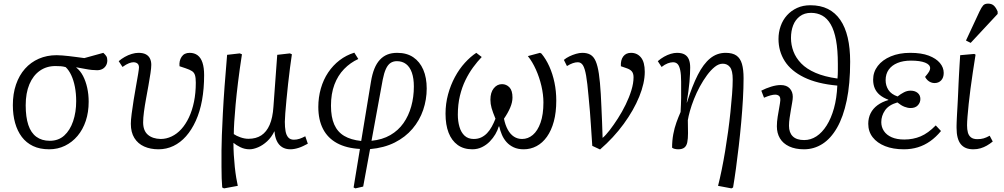

<svg xmlns="http://www.w3.org/2000/svg" viewBox="-20 -811 5548 1061"><path d="M252 14Q200 14 162.5 -4Q125 -22 100.5 -54.5Q76 -87 63.5 -131.5Q51 -176 51 -230Q51 -293 68.5 -344Q86 -395 118 -431Q150 -467 194.5 -486.5Q239 -506 293 -506Q308 -506 325 -504.5Q342 -503 361 -501Q380 -499 401 -496Q422 -493 446 -490L551 -519Q562 -509 567.5 -500.5Q573 -492 573 -477Q573 -461 565.5 -448.5Q558 -436 545.5 -429.5Q533 -423 517 -423Q504 -423 488 -424.5Q472 -426 451.5 -430Q431 -434 402 -439V-437Q424 -420 439 -391Q454 -362 462 -325.5Q470 -289 470 -249Q470 -191 454 -143Q438 -95 408.5 -60Q379 -25 339 -5.5Q299 14 252 14ZM255 -33Q303 -33 335 -62Q367 -91 384 -141Q401 -191 401 -252Q401 -294 394 -330.5Q387 -367 374 -395Q361 -423 343 -440Q329 -444 316 -445Q303 -446 286 -446Q237 -446 200 -420Q163 -394 142.5 -345.5Q122 -297 122 -229Q122 -164 136.5 -120.5Q151 -77 181 -55Q211 -33 255 -33Z M856 14Q811 14 776.5 -1.5Q742 -17 722.5 -48.5Q703 -80 703 -127Q703 -147 707.5 -182Q712 -217 718.5 -258Q725 -299 732 -337Q739 -375 743.5 -403Q748 -431 748 -438Q748 -453 739.5 -460Q731 -467 717 -467Q707 -467 692.5 -461.5Q678 -456 657 -441L636 -473Q651 -486 669.5 -496.5Q688 -507 708 -513Q728 -519 745 -519Q770 -519 785.5 -511Q801 -503 808.5 -488Q816 -473 816 -453Q816 -436 811.5 -406Q807 -376 800.5 -339.5Q794 -303 787 -265Q780 -227 775.5 -193Q771 -159 771 -135Q771 -89 797 -66.5Q823 -44 868 -43Q899 -43 928.5 -57Q958 -71 982 -97.5Q1006 -124 1024 -162Q1042 -200 1052 -248.5Q1062 -297 1062 -354Q1062 -381 1057.5 -395.5Q1053 -410 1041 -418Q1029 -426 1005 -434L972 -445Q969 -475 983.5 -497Q998 -519 1028 -519Q1054 -519 1072 -505.5Q1090 -492 1099 -464.5Q1108 -437 1108 -396Q1108 -321 1096.5 -257.5Q1085 -194 1062 -143.5Q1039 -93 1008 -58Q977 -23 938.5 -4.5Q900 14 856 14Z M1218 230 1208 225Q1206 202 1205 174.5Q1204 147 1204 109.5Q1204 72 1204 20Q1204 -12 1206 -64Q1208 -116 1211.5 -184Q1215 -252 1221 -334Q1227 -416 1235 -508L1305 -516L1317 -511Q1304 -427 1295.5 -357.5Q1287 -288 1282 -233.5Q1277 -179 1274.5 -138Q1272 -97 1272 -70Q1286 -60 1309 -52Q1332 -44 1353 -44Q1395 -44 1424 -63Q1453 -82 1470 -121Q1487 -160 1491 -221L1512 -508L1582 -516L1593 -511Q1588 -478 1582.5 -435.5Q1577 -393 1572 -347.5Q1567 -302 1563 -259.5Q1559 -217 1556.5 -185Q1554 -153 1554 -138Q1554 -108 1558 -86Q1562 -64 1573 -51.5Q1584 -39 1604 -39Q1620 -39 1635 -44Q1650 -49 1667 -58L1681 -17Q1668 -10 1655.5 -4Q1643 2 1630.5 6Q1618 10 1606.5 12Q1595 14 1585 14Q1558 14 1539 2Q1520 -10 1509.5 -32.5Q1499 -55 1497 -85H1496Q1480 -52 1456 -30Q1432 -8 1406 3Q1380 14 1359 14Q1332 14 1308.5 2.5Q1285 -9 1271 -21H1270Q1270 10 1272 44.5Q1274 79 1277.5 111.5Q1281 144 1285.5 171.5Q1290 199 1294 216Z M1944 230 1934 225 1969 12Q1894 8 1842.5 -20Q1791 -48 1765 -98.5Q1739 -149 1739 -220Q1739 -273 1753 -322Q1767 -371 1793.5 -410.5Q1820 -450 1856.5 -478Q1893 -506 1938 -520L1960 -485Q1916 -465 1881.5 -429.5Q1847 -394 1828 -343.5Q1809 -293 1809 -227Q1809 -164 1827 -123Q1845 -82 1882 -60Q1919 -38 1976 -32L2030 -360Q2037 -402 2049 -431.5Q2061 -461 2079 -480.5Q2097 -500 2120.5 -509.5Q2144 -519 2175 -519Q2228 -519 2264 -494.5Q2300 -470 2319 -426Q2338 -382 2338 -322Q2338 -261 2318.5 -203.5Q2299 -146 2259.5 -99.5Q2220 -53 2161.5 -23.5Q2103 6 2025 13L1987 220ZM2033 -33Q2093 -39 2137 -64.5Q2181 -90 2209.5 -130.5Q2238 -171 2252.5 -223Q2267 -275 2267 -333Q2267 -378 2256 -409.5Q2245 -441 2224 -457Q2203 -473 2173 -473Q2153 -473 2138 -463Q2123 -453 2112.5 -430Q2102 -407 2095 -371Z M2590 14Q2542 14 2509 -10Q2476 -34 2459 -77.5Q2442 -121 2442 -183Q2442 -238 2456 -289.5Q2470 -341 2494 -385.5Q2518 -430 2549 -464Q2580 -498 2612 -519L2642 -496Q2618 -471 2594.5 -439Q2571 -407 2552 -368Q2533 -329 2521.5 -281.5Q2510 -234 2510 -177Q2510 -141 2519 -110Q2528 -79 2547.5 -61Q2567 -43 2598 -43Q2621 -43 2639 -51.5Q2657 -60 2671.5 -75Q2686 -90 2697.5 -111Q2709 -132 2718 -155Q2703 -191 2696.5 -214Q2690 -237 2690 -260Q2690 -300 2708.5 -323Q2727 -346 2754 -346Q2778 -346 2795 -328.5Q2812 -311 2812 -272Q2812 -246 2799.5 -216.5Q2787 -187 2765 -155Q2772 -120 2786 -94.5Q2800 -69 2820 -56Q2840 -43 2865 -43Q2898 -43 2924.5 -65.5Q2951 -88 2967 -133Q2983 -178 2983 -245Q2983 -288 2972 -335.5Q2961 -383 2941.5 -426.5Q2922 -470 2897 -501L2964 -519L2972 -515Q2997 -485 3015.5 -444Q3034 -403 3044 -355Q3054 -307 3054 -255Q3054 -190 3040.5 -140Q3027 -90 3002.5 -55.5Q2978 -21 2945 -3.5Q2912 14 2874 14Q2842 14 2818.5 3Q2795 -8 2779 -26Q2763 -44 2753.5 -66.5Q2744 -89 2739 -112H2736Q2730 -91 2717.5 -69.5Q2705 -48 2686.5 -29Q2668 -10 2643.5 2Q2619 14 2590 14Z M3296 15 3253 -5Q3251 -36 3249 -64.5Q3247 -93 3245 -124.5Q3243 -156 3240 -194.5Q3237 -233 3232 -282Q3226 -352 3219 -392.5Q3212 -433 3201.5 -450Q3191 -467 3173 -467Q3160 -467 3145.5 -462Q3131 -457 3113 -446L3096 -480Q3109 -491 3126.5 -499.5Q3144 -508 3163 -513.5Q3182 -519 3198 -519Q3225 -519 3243 -508.5Q3261 -498 3272 -472.5Q3283 -447 3289.5 -403Q3296 -359 3300 -291Q3302 -257 3303.5 -218.5Q3305 -180 3307 -137.5Q3309 -95 3310 -49Q3327 -63 3349 -91.5Q3371 -120 3394.5 -156.5Q3418 -193 3437.5 -233Q3457 -273 3469 -312Q3481 -351 3481 -384Q3481 -405 3471.5 -416.5Q3462 -428 3440 -435L3411 -445Q3409 -479 3424 -499Q3439 -519 3467 -519Q3501 -519 3522 -493.5Q3543 -468 3543 -414Q3543 -352 3512.5 -277Q3482 -202 3426.5 -126Q3371 -50 3296 15Z M4022 230 3948 216Q3958 177 3968 128Q3978 79 3987 25Q3996 -29 4003.5 -84Q4011 -139 4016.5 -192Q4022 -245 4025.5 -291Q4029 -337 4029 -372Q4029 -421 4014 -440Q3999 -459 3974 -459Q3952 -459 3930 -441.5Q3908 -424 3887 -395.5Q3866 -367 3847.5 -333Q3829 -299 3815 -263.5Q3801 -228 3792.5 -197.5Q3784 -167 3781 -147Q3782 -105 3782 -75Q3782 -45 3778 -25Q3774 -5 3762 4.5Q3750 14 3728 14Q3717 14 3707.5 11.5Q3698 9 3694 5Q3694 -34 3700.5 -69Q3707 -104 3718 -134.5Q3729 -165 3741 -192Q3742 -214 3743 -233Q3744 -252 3744 -270.5Q3744 -289 3744 -310.5Q3744 -332 3744 -359Q3744 -399 3739 -423Q3734 -447 3724.5 -457Q3715 -467 3699 -467Q3686 -467 3670 -461Q3654 -455 3636 -441L3615 -473Q3631 -487 3649.5 -497.5Q3668 -508 3686.5 -513.5Q3705 -519 3721 -519Q3747 -519 3763 -510Q3779 -501 3786.5 -483Q3794 -465 3794 -438Q3794 -423 3793 -403Q3792 -383 3790 -358.5Q3788 -334 3784 -305.5Q3780 -277 3775 -245L3776 -244Q3805 -336 3836 -397Q3867 -458 3904.5 -488.5Q3942 -519 3990 -519Q4028 -519 4049.5 -504Q4071 -489 4080 -458Q4089 -427 4089 -379Q4089 -326 4085.5 -264Q4082 -202 4076 -135.5Q4070 -69 4062.5 -4Q4055 61 4047 119.5Q4039 178 4031 225Z M4423 14Q4375 14 4341 -2Q4307 -18 4290 -46.5Q4273 -75 4273 -113Q4273 -138 4277.5 -166Q4282 -194 4286.5 -218.5Q4291 -243 4292 -256Q4293 -275 4284.5 -281.5Q4276 -288 4264 -288Q4253 -288 4238 -284Q4223 -280 4202 -271L4187 -310Q4212 -323 4241 -332Q4270 -341 4294 -341Q4327 -341 4344 -322.5Q4361 -304 4361 -276Q4361 -263 4357.5 -244Q4354 -225 4350.5 -203.5Q4347 -182 4343.5 -159.5Q4340 -137 4340 -116Q4340 -78 4361 -57.5Q4382 -37 4424 -37Q4460 -37 4491.5 -57.5Q4523 -78 4548 -117.5Q4573 -157 4588.5 -212.5Q4604 -268 4607 -338Q4496 -348 4423.5 -383.5Q4351 -419 4316.5 -473.5Q4282 -528 4282 -596Q4282 -633 4294 -667Q4306 -701 4329 -726.5Q4352 -752 4384.5 -767Q4417 -782 4458 -782Q4514 -782 4555 -761.5Q4596 -741 4623.5 -701Q4651 -661 4664.5 -603Q4678 -545 4678 -470Q4678 -347 4659 -256Q4640 -165 4605.5 -105Q4571 -45 4524.5 -15.5Q4478 14 4423 14ZM4608 -377Q4610 -399 4610 -418.5Q4610 -438 4610 -457Q4610 -535 4600 -589Q4590 -643 4570.5 -676.5Q4551 -710 4523.5 -725Q4496 -740 4462 -740Q4425 -740 4400 -721Q4375 -702 4363 -671Q4351 -640 4351 -601Q4351 -563 4364.5 -527Q4378 -491 4407.5 -460.5Q4437 -430 4486.5 -408.5Q4536 -387 4608 -377Z M4975 14Q4915 14 4871 -3.5Q4827 -21 4802.5 -52.5Q4778 -84 4778 -127Q4778 -159 4791 -185Q4804 -211 4829 -229.5Q4854 -248 4889 -258V-260Q4860 -271 4841.5 -286.5Q4823 -302 4814 -323Q4805 -344 4805 -371Q4805 -413 4830.5 -446.5Q4856 -480 4902.5 -499.5Q4949 -519 5010 -519Q5072 -519 5112.5 -503.5Q5153 -488 5174 -463Q5195 -438 5195 -408Q5195 -382 5181 -367Q5167 -352 5144 -352Q5134 -352 5124 -356Q5114 -360 5106 -367.5Q5098 -375 5092 -386Q5108 -405 5114 -415Q5120 -425 5120 -434Q5120 -454 5092 -465Q5064 -476 5014 -476Q4971 -476 4939.5 -463Q4908 -450 4891 -426Q4874 -402 4874 -368Q4874 -338 4889.5 -314Q4905 -290 4940 -278Q4958 -292 4975.5 -301Q4993 -310 5012 -310Q5036 -310 5051 -297.5Q5066 -285 5066 -264Q5066 -244 5052 -229Q5038 -214 5012 -214Q4996 -214 4978 -221Q4960 -228 4939 -245Q4891 -231 4870.5 -201Q4850 -171 4850 -136Q4850 -109 4864.5 -87Q4879 -65 4907.5 -52.5Q4936 -40 4977 -40Q5026 -40 5067.5 -57.5Q5109 -75 5151 -118L5180 -87Q5152 -53 5120 -30.5Q5088 -8 5052 3Q5016 14 4975 14Z M5359 14Q5335 14 5318 7Q5301 0 5289.5 -14Q5278 -28 5272 -50.5Q5266 -73 5266 -104Q5266 -109 5266 -116.5Q5266 -124 5266.5 -134.5Q5267 -145 5267.5 -158.5Q5268 -172 5269 -188Q5270 -204 5271 -222Q5272 -240 5273 -260Q5274 -280 5275 -302.5Q5276 -325 5277 -349Q5278 -373 5279.5 -398.5Q5281 -424 5282.5 -451Q5284 -478 5286 -506L5364 -513L5371 -509Q5363 -460 5356 -412.5Q5349 -365 5343 -320.5Q5337 -276 5333 -236.5Q5329 -197 5326.5 -167Q5324 -137 5324 -118Q5324 -96 5328.5 -79Q5333 -62 5345.5 -52Q5358 -42 5381 -42Q5401 -42 5416 -46.5Q5431 -51 5449 -61L5466 -29Q5450 -16 5433.5 -6.5Q5417 3 5398.5 8.5Q5380 14 5359 14ZM5344 -574 5318 -587 5393 -748Q5404 -771 5413 -781Q5422 -791 5440 -791Q5460 -791 5472 -780Q5484 -769 5493 -747V-734Z"/></svg>

Font: Literata Light
Style: Italic
Weight: 300
Italic angle: -2°
Designer: Latin by Veronika Burian and Jose Scaglione. Greek by Irene Vlachou. Cyrillic by Vera Evstafieva
Foundry: TypeTogether
Version: Version 3.103;gftools[0.9.29]